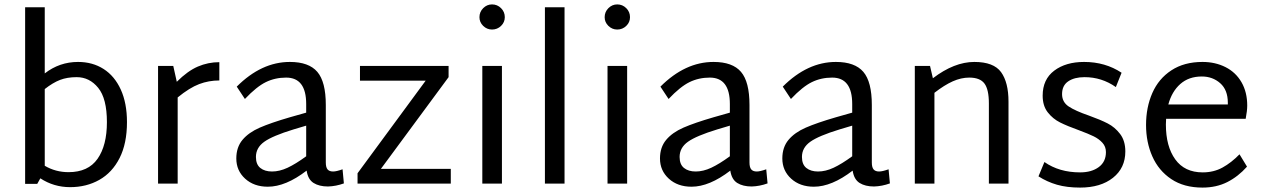

<svg xmlns="http://www.w3.org/2000/svg" viewBox="-20 -833 5728 871"><path d="M556 -279Q556 -182 522.5 -116Q489 -50 430.5 -17Q372 16 298 16Q224 16 163 -24L149 1H94V-800H183V-500Q250 -552 334 -552Q400 -552 450 -520Q500 -488 528 -426.5Q556 -365 556 -279ZM465 -279Q465 -386 425.5 -434.5Q386 -483 328 -483Q285 -483 252.5 -470.5Q220 -458 183 -429V-81Q232 -52 291 -52Q380 -52 422.5 -112.5Q465 -173 465 -279Z M975 -468Q927 -468 883.5 -451.5Q840 -435 786 -391V0H697V-534H766L782 -462Q831 -511 877.5 -531Q924 -551 975 -551Z M1540 -1Q1504 12 1468 13Q1428 13 1402.5 -3Q1377 -19 1371 -59Q1276 14 1195 14Q1132 14 1092 -22.5Q1052 -59 1052 -114Q1052 -165 1080 -198.5Q1108 -232 1158.5 -254Q1209 -276 1295 -301L1369 -322V-361Q1369 -481 1278 -481Q1228 -481 1186 -460.5Q1144 -440 1091 -384L1054 -440Q1166 -552 1295 -552Q1381 -552 1419.5 -507Q1458 -462 1458 -357V-96Q1458 -74 1466 -64.5Q1474 -55 1491 -55Q1506 -55 1534 -65ZM1214 -55Q1248 -55 1284.5 -72Q1321 -89 1369 -124V-263L1312 -246Q1217 -217 1179 -190Q1141 -163 1141 -121Q1141 -87 1161 -71Q1181 -55 1214 -55Z M2025 -67V0H1602V-47L1911 -467H1613V-534H2015V-483L1708 -67Z M2155 -755Q2155 -779 2172 -796Q2189 -813 2212 -813Q2236 -813 2253 -796Q2270 -779 2270 -755Q2270 -732 2253 -715.5Q2236 -699 2212 -699Q2189 -699 2172 -715.5Q2155 -732 2155 -755ZM2168 -534H2257V0H2168Z M2452 -800H2541V0H2452Z M2723 -755Q2723 -779 2740 -796Q2757 -813 2780 -813Q2804 -813 2821 -796Q2838 -779 2838 -755Q2838 -732 2821 -715.5Q2804 -699 2780 -699Q2757 -699 2740 -715.5Q2723 -732 2723 -755ZM2736 -534H2825V0H2736Z M3462 -1Q3426 12 3390 13Q3350 13 3324.5 -3Q3299 -19 3293 -59Q3198 14 3117 14Q3054 14 3014 -22.5Q2974 -59 2974 -114Q2974 -165 3002 -198.5Q3030 -232 3080.5 -254Q3131 -276 3217 -301L3291 -322V-361Q3291 -481 3200 -481Q3150 -481 3108 -460.5Q3066 -440 3013 -384L2976 -440Q3088 -552 3217 -552Q3303 -552 3341.5 -507Q3380 -462 3380 -357V-96Q3380 -74 3388 -64.5Q3396 -55 3413 -55Q3428 -55 3456 -65ZM3136 -55Q3170 -55 3206.5 -72Q3243 -89 3291 -124V-263L3234 -246Q3139 -217 3101 -190Q3063 -163 3063 -121Q3063 -87 3083 -71Q3103 -55 3136 -55Z M4017 -1Q3981 12 3945 13Q3905 13 3879.5 -3Q3854 -19 3848 -59Q3753 14 3672 14Q3609 14 3569 -22.5Q3529 -59 3529 -114Q3529 -165 3557 -198.5Q3585 -232 3635.5 -254Q3686 -276 3772 -301L3846 -322V-361Q3846 -481 3755 -481Q3705 -481 3663 -460.5Q3621 -440 3568 -384L3531 -440Q3643 -552 3772 -552Q3858 -552 3896.5 -507Q3935 -462 3935 -357V-96Q3935 -74 3943 -64.5Q3951 -55 3968 -55Q3983 -55 4011 -65ZM3691 -55Q3725 -55 3761.5 -72Q3798 -89 3846 -124V-263L3789 -246Q3694 -217 3656 -190Q3618 -163 3618 -121Q3618 -87 3638 -71Q3658 -55 3691 -55Z M4555 -372V0H4466V-364Q4466 -427 4446 -454Q4426 -481 4377 -481Q4340 -481 4302 -464Q4264 -447 4219 -412V0H4130V-534H4199L4212 -478Q4309 -552 4400 -552Q4488 -552 4521.5 -505.5Q4555 -459 4555 -372Z M4691 -33 4718 -98Q4785 -51 4880 -51Q4932 -51 4964.5 -75Q4997 -99 4997 -143Q4997 -168 4981 -185.5Q4965 -203 4941.5 -214.5Q4918 -226 4875 -242Q4822 -261 4789 -277.5Q4756 -294 4733 -323.5Q4710 -353 4710 -399Q4710 -473 4762.5 -512.5Q4815 -552 4898 -552Q4994 -552 5068 -503L5042 -438Q4978 -483 4900 -483Q4854 -483 4826 -464Q4798 -445 4798 -406Q4798 -370 4828 -350Q4858 -330 4919 -309Q4972 -290 5005 -273Q5038 -256 5061.5 -225Q5085 -194 5085 -146Q5085 -71 5029 -26.5Q4973 18 4880 18Q4820 18 4775 5Q4730 -8 4691 -33Z M5603 -133 5637 -77Q5597 -32 5547.5 -7Q5498 18 5435 18Q5351 18 5293.5 -20.5Q5236 -59 5207.5 -123.5Q5179 -188 5179 -266Q5179 -346 5207.5 -411Q5236 -476 5294 -514Q5352 -552 5435 -552Q5493 -552 5539.5 -528.5Q5586 -505 5612 -460Q5638 -415 5638 -354Q5638 -331 5631 -294H5270Q5269 -285 5269 -268Q5269 -169 5311.5 -110Q5354 -51 5436 -51Q5486 -51 5526 -73Q5566 -95 5603 -133ZM5280 -359H5550V-367Q5550 -425 5515.5 -455.5Q5481 -486 5432 -486Q5373 -486 5334.5 -452Q5296 -418 5280 -359Z"/></svg>

Font: Martel Sans
Style: Regular
Weight: 400
Designer: Dan Reynolds and Mathieu Réguer
Foundry: Dan Reynolds and Mathieu Réguer
Version: Version 1.002; ttfautohint (v1.1) -l 5 -r 5 -G 72 -x 0 -D la